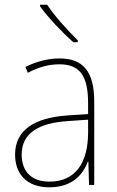

<svg xmlns="http://www.w3.org/2000/svg" viewBox="-20 -785 498 815"><path d="M180 -765H150V-758C184 -711 243 -648 291 -606H310V-614C267 -656 211 -718 180 -765ZM232 -537C182 -537 133 -523 88 -501L98 -476C147 -502 190 -512 232 -512C316 -512 354 -467 354 -347V-301L266 -295C127 -285 44 -234 44 -129C44 -49 91 10 189 10C286 10 331 -42 353 -99H355L358 0H380V-353C380 -483 332 -537 232 -537ZM267 -271 354 -277V-220C353 -98 304 -14 189 -14C114 -14 72 -57 72 -129C72 -220 145 -263 267 -271Z"/></svg>

Font: Noto Sans Malayalam SemiCondensed Thin
Style: Regular
Weight: 100
Width: 4
Designer: Jelle Bosma - Monotype Design Team
Foundry: Monotype Imaging Inc.
Version: Version 2.104